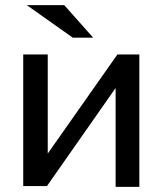

<svg xmlns="http://www.w3.org/2000/svg" viewBox="-20 -721 630 744"><path d="M341 -575 229 -701H84L262 -575ZM520 3V-510H435L165 -126V-510H70V0H162L428 -380V3Z"/></svg>

Font: Sawarabi Gothic
Style: Regular
Weight: 400
Designer: mshio (mshio@users.sourceforge.jp)
Version: Version 20141215